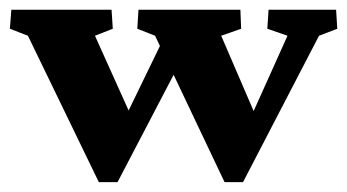

<svg xmlns="http://www.w3.org/2000/svg" viewBox="-23 -367 705 390"><path d="M433.1 2.9 292 -294.4 255.9 -308.6 258.3 -347.2H465.3L466.8 -308.6L426.3 -294.4L502 -118.7L482.4 -119.6L561 -294.4L520 -308.6L522.5 -347.2H659.7L662.1 -308.6L625 -294.4L470.7 2.9ZM177.7 2.9 33.7 -294.4 -2.9 -308.6 0 -347.2H203.6L206.1 -308.6L169.9 -294.4L249 -118.7L227.1 -119.6L311.5 -293.5L342.8 -240.2L215.8 2.9Z"/></svg>

Font: Lateef ExtraBold
Style: Regular
Weight: 800
Designer: SIL International
Foundry: SIL International
Version: Version 4.200